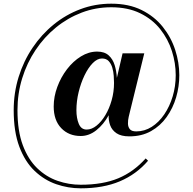

<svg xmlns="http://www.w3.org/2000/svg" viewBox="-20 -810 1050 1044"><path d="M785 64Q722 137.5 631.8 175.8Q541.5 214 419 214Q350.5 214 285.5 191.5Q220.5 169 168.2 119.2Q116 69.5 85.2 -12Q54.5 -93.5 54.5 -211Q54.5 -305 81.2 -391.2Q108 -477.5 156.8 -550Q205.5 -622.5 271.8 -676.5Q338 -730.5 417.5 -760.2Q497 -790 585 -790Q680 -790 749.8 -755.5Q819.5 -721 865 -664Q910.5 -607 932.8 -538.2Q955 -469.5 955 -401Q955 -340 937.8 -281Q920.5 -222 886.2 -173.8Q852 -125.5 801.2 -97Q750.5 -68.5 683.5 -68.5Q638.5 -68.5 613.5 -85.5Q588.5 -102.5 579 -129Q569.5 -155.5 571 -183.5Q543.5 -133.5 504 -102Q464.5 -70.5 419 -70.5Q354 -70.5 313 -113.2Q272 -156 272 -231Q272 -284.5 291.5 -337.2Q311 -390 344.2 -433.5Q377.5 -477 420 -503.2Q462.5 -529.5 508.5 -529.5Q548 -529.5 570.8 -509Q593.5 -488.5 603.5 -455.8Q613.5 -423 615.5 -386.5L646.5 -520H764.5L687 -204.5Q684 -192.5 679.8 -174.5Q675.5 -156.5 675.8 -138.2Q676 -120 685.8 -107.8Q695.5 -95.5 721 -95.5Q766 -95.5 805 -120.2Q844 -145 873.2 -188Q902.5 -231 919 -286Q935.5 -341 935.5 -401Q935.5 -467 914.8 -532.2Q894 -597.5 851.2 -651.5Q808.5 -705.5 742 -738Q675.5 -770.5 584.5 -770.5Q500.5 -770.5 424.2 -741.5Q348 -712.5 284.2 -660.5Q220.5 -608.5 173.5 -538.2Q126.5 -468 100.8 -384.8Q75 -301.5 75 -211Q75 -98 104 -20.5Q133 57 182.2 104.5Q231.5 152 292.8 173.2Q354 194.5 419 194.5Q539 194.5 623 159.5Q707 124.5 772 51.5ZM600 -359Q600 -375 598.5 -397.2Q597 -419.5 590.8 -441.2Q584.5 -463 571.2 -477.5Q558 -492 534.5 -492Q509 -492 484.2 -466.8Q459.5 -441.5 439.5 -400Q419.5 -358.5 407.5 -309Q395.5 -259.5 395.5 -210.5Q395.5 -167.5 408.5 -136.5Q421.5 -105.5 451 -105.5Q478.5 -105.5 505 -126.8Q531.5 -148 553 -184Q574.5 -220 587.2 -265.2Q600 -310.5 600 -359Z"/></svg>

Font: Bodoni* 11pt Medium
Style: Italic
Weight: 500
Italic angle: -13°
Version: Version 2.3